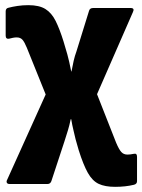

<svg xmlns="http://www.w3.org/2000/svg" viewBox="-20 -528 551 744"><path d="M426 196Q387 196 362.5 184.5Q338 173 320.5 142Q303 111 285 54L273 12Q269 -6 264.5 -24Q260 -42 256 -66H254Q249 -42 243.5 -24Q238 -6 230 19L179 174Q175 185 164 185H17Q9 185 6.5 180Q4 175 8 168L157 -162L84 -343Q75 -365 67 -374Q59 -383 45 -383Q37 -383 30 -381.5Q23 -380 15 -378Q2 -376 2 -390V-484Q2 -496 13 -498Q28 -502 48 -505Q68 -508 90 -508Q132 -508 156 -493Q180 -478 195.5 -447Q211 -416 226 -368L241 -317Q248 -292 256 -251H257Q261 -273 265.5 -292.5Q270 -312 276 -328L325 -486Q328 -497 341 -497H486Q503 -497 495 -481L356 -163L430 25Q441 51 450 61Q459 71 474 71Q484 71 499 68Q511 65 511 80V174Q511 185 499 188Q466 196 426 196Z"/></svg>

Font: Sofia Sans Semi Condensed Black
Style: Regular
Weight: 900
Designer: Botio Nikoltchev, Ani Petrova
Foundry: lettersoup
Version: Version 4.100; ttfautohint (v1.8.4.7-5d5b)